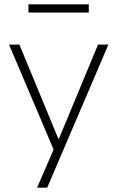

<svg xmlns="http://www.w3.org/2000/svg" viewBox="-20 -691 544 891"><path d="M152 180 233 -7V13L22 -484H70L264 -15H240L435 -484H483L199 180ZM112 -633V-671H392V-633Z"/></svg>

Font: Nunito Sans 12pt ExtraLight 12pt ExtraLight
Style: Regular
Weight: 250
Version: Version 3.101;gftools[0.9.27]